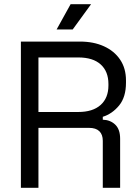

<svg xmlns="http://www.w3.org/2000/svg" viewBox="-20 -899 671 919"><path d="M80 0V-700H363Q428 -700 477.5 -677.5Q527 -655 555 -613.5Q583 -572 583 -514V-503Q583 -434 550 -394Q517 -354 472 -340V-326Q508 -325 531.5 -302.5Q555 -280 555 -235V0H472V-225Q472 -255 455.5 -271Q439 -287 406 -287H164V0ZM164 -363H355Q424 -363 461.5 -396.5Q499 -430 499 -490V-497Q499 -557 462 -590.5Q425 -624 355 -624H164ZM251 -758 318 -879H416L328 -758Z"/></svg>

Font: Space Grotesk Light
Style: Regular
Weight: 400
Version: Version 2.000